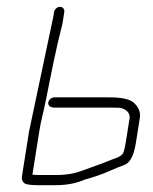

<svg xmlns="http://www.w3.org/2000/svg" viewBox="-20 -546 448 564"><path d="M134.4 -230H297.6C308.3 -230 318.6 -229.8 328.7 -229.5C345.9 -228.9 363.4 -215.9 360.7 -199L350.1 -132C346.8 -111.3 343.6 -98.7 340.5 -94.2C333 -83.5 310.3 -78.8 296.7 -72.5C287.3 -68.2 261.6 -59.3 224.9 -46C201 -36.7 176.3 -32 147.1 -32H95.1C87.1 -32 80.5 -32.3 75.2 -33L95.2 -159C101 -195.9 105.8 -206.5 115.7 -256.3C131.8 -337.1 144.5 -403 163.4 -476L168.9 -511C170.2 -518.9 164.2 -526 156.3 -526C148.4 -526 140.2 -518.9 138.9 -511L137 -499L65.2 -159L44.3 -27C43.2 -20.3 45 -14.5 49.6 -9.5C54.2 -4.5 67.8 -2 90.3 -2H142.3C176 -2 203.2 -7.3 227.7 -18C252.4 -24.8 277.3 -33 298.7 -42.4C320.2 -51.8 334.8 -57.9 342.8 -60.5C367.7 -68.8 375.1 -100.7 380.1 -132L390.7 -199C393.2 -214.6 388.4 -228.6 376.4 -241C365.7 -253.7 341 -260 302.4 -260H139.2C131.3 -260 123.1 -252.9 121.8 -245C120.5 -237.1 126.5 -230 139.2 -230Z"/></svg>

Font: MewTooHand
Style: CondIta
Weight: 400
Designer: Mew Too, Robert Jablonski
Version: Version 0.77